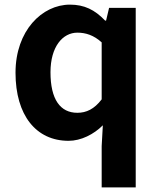

<svg xmlns="http://www.w3.org/2000/svg" viewBox="-20 -594 684 829"><path d="M419 215H566V-560H451L438 -505H434C389 -552 344 -574 282 -574C162 -574 47 -462 47 -280C47 -96 136 14 276 14C330 14 385 -14 424 -53L419 37ZM314 -107C240 -107 198 -165 198 -282C198 -393 251 -453 314 -453C350 -453 385 -442 419 -411V-165C387 -123 353 -107 314 -107Z"/></svg>

Font: Noto Sans JP
Style: Bold
Weight: 700
Designer: Ryoko NISHIZUKA 西塚涼子 (kana, bopomofo & ideographs); Paul D. Hunt (Latin, Greek & Cyrillic); Sandoll Communications 산돌커뮤니
Foundry: Adobe
Version: Version 2.004;hotconv 1.0.118;makeotfexe 2.5.65603